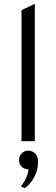

<svg xmlns="http://www.w3.org/2000/svg" viewBox="-20 -742 296 1009"><path d="M93 0V-688.5L163 -722V0ZM110.5 247 90 237.5Q102.5 222 114.5 198.8Q126.5 175.5 130 148Q107.5 148 93.8 134Q80 120 80 99.5Q80 77 94.8 63.2Q109.5 49.5 128.5 49.5Q149 49.5 164.5 64.5Q180 79.5 180 108.5Q180 150 161.2 186.2Q142.5 222.5 110.5 247Z"/></svg>

Font: Overpass Light
Style: Regular
Weight: 300
Designer: Delve Withrington, Dave Bailey, Thomas Jockin
Foundry: Delve Fonts LLC
Version: Version 4.000; ttfautohint (v1.8.3)